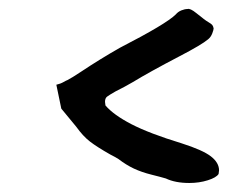

<svg xmlns="http://www.w3.org/2000/svg" viewBox="-20 -439 506 426"><path d="M243 -86Q237 -90 225 -96Q195 -113 179.5 -125Q164 -137 149 -158L116 -198L105 -251Q114 -253 121 -257Q128 -261 129 -261Q139 -266 160 -280Q202 -308 246 -333Q349 -386 370 -407Q375 -413 382.5 -416Q390 -419 396 -419Q402 -421 415.5 -410Q429 -399 432 -397Q437 -393 443 -389.5Q449 -386 451 -383.5Q453 -381 454 -376Q454 -373 451 -365Q448 -357 442 -352Q428 -340 378 -314Q311 -279 275 -257Q258 -247 236 -236Q222 -228 217.5 -224.5Q213 -221 213 -213L214 -205Q232 -184 271.5 -163.5Q311 -143 383 -121Q430 -106 448 -92Q466 -78 466 -61L465 -53Q460 -45 441 -39Q422 -33 400 -33Q369 -33 348 -43Q338 -46 316 -51.5Q294 -57 277 -65Q260 -73 243 -86Z"/></svg>

Font: Caveat
Style: Bold
Weight: 700
Designer: Pablo Impallari
Foundry: Pablo Impallari
Version: Version 1.500; ttfautohint (v1.6)